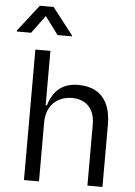

<svg xmlns="http://www.w3.org/2000/svg" viewBox="-100 -1019 750 1066"><g transform="rotate(5 275.0 -486.0)"><path d="M74.6 0V-727.3H158.4V-424.7H165.5Q184.7 -488.6 225.3 -520.6Q266 -552.6 330.3 -552.6Q386.7 -552.6 427.4 -530.2Q468 -507.8 490.1 -461.6Q512.1 -415.5 512.1 -346.6V0H428.3V-340.9Q428.3 -383.9 413 -414.6Q397.7 -445.3 369.3 -461.3Q340.9 -477.3 301.8 -477.3Q259.9 -477.3 227.3 -459.5Q194.6 -441.8 176.5 -408.2Q158.4 -374.6 158.4 -328.1V0ZM190.3 -818.2 116.5 -917.6 42.6 -818.2H-36.9V-823.9L78.1 -971.6H154.8L269.9 -823.9V-818.2Z"/></g></svg>

Font: Riot Sans
Style: Regular
Weight: 400
Designer: Rasmus Andersson
Foundry: rsms
Version: Version 3.005